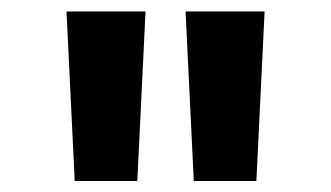

<svg xmlns="http://www.w3.org/2000/svg" viewBox="-20 -748 592 343"><path d="M113.5 -424.6 98.8 -727.5H240L225.3 -424.6ZM326.2 -424.6 311.5 -727.5H452.7L438 -424.6Z"/></svg>

Font: Inter Variable LoSnoCo
Style: Regular
Weight: 400
Designer: Rasmus Andersson
Foundry: rsms
Version: Version 4.000;git-a52131595; featfreeze: case,dlig,ss01,ss02